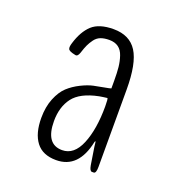

<svg xmlns="http://www.w3.org/2000/svg" viewBox="-85 -771 496 541"><g transform="rotate(20 163.5 -501.0)"><path d="M140.1 -299.8Q99.6 -299.8 80.1 -325.4Q60.5 -351.1 60.5 -397.5Q60.5 -430.7 70.8 -456.1Q81.1 -481.4 96.2 -495.4Q111.3 -509.3 131.3 -519.3Q151.4 -529.3 167.2 -532.7Q183.1 -536.1 198.7 -538.8Q214.4 -541.5 217.8 -543V-565.4Q217.8 -589.8 216.1 -606.4Q214.4 -623 209.2 -638.4Q204.1 -653.8 193.4 -661.6Q182.6 -669.4 166 -669.4Q150.9 -669.4 140.1 -665.3Q129.4 -661.1 122.3 -651.4Q115.2 -641.6 111.1 -632.8Q106.9 -624 101.6 -607.4Q97.2 -594.7 89.8 -596.7Q69.3 -600.6 67.9 -607.4Q65.9 -612.8 69.8 -625Q81.1 -662.6 102.5 -682.4Q124 -702.1 167 -702.1Q215.3 -702.1 237.3 -667.5Q259.3 -632.8 259.3 -554.7V-322.8Q259.3 -303.2 252 -303.2H246.6Q240.2 -303.2 237.3 -319.3Q236.8 -323.7 232.4 -350.3Q228 -377 227.5 -384.8Q226.6 -390.6 224.6 -384.8Q207 -299.8 140.1 -299.8ZM146.5 -332Q182.1 -332 200.4 -376.2Q218.8 -420.4 218.8 -489.3Q218.8 -513.7 216.3 -513.7Q215.8 -513.7 204.6 -512.2Q193.4 -510.7 192.9 -510.3Q139.2 -499.5 118.2 -471.7Q97.2 -443.8 97.2 -401.4Q97.2 -332 146.5 -332Z"/></g></svg>

Font: BenchNine Light
Style: Regular
Weight: 300
Version: Version 1 ; ttfautohint (v0.92.18-e454-dirty) -l 8 -r 50 -G 